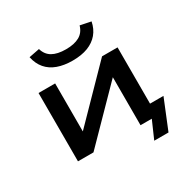

<svg xmlns="http://www.w3.org/2000/svg" viewBox="-189 -911 1193 1212"><g transform="rotate(-30 407.5 -305.0)"><path d="M593 128 649 0H570V-88H785L697 128ZM111 0V-498H232V-138H222L574 -498H687V0H567V-360H577L224 0ZM401 -567Q339 -567 292 -584Q245 -601 215.5 -635.5Q186 -670 175 -722L252 -737Q265 -692 301.5 -671Q338 -650 400 -650Q461 -650 498.5 -671Q536 -692 549 -738L627 -722Q617 -672 588 -637.5Q559 -603 512.5 -585Q466 -567 401 -567Z"/></g></svg>

Font: Nunito Sans 7pt Expanded SemiBold
Style: Regular
Weight: 600
Width: 7
Designer: Vernon Adams
Foundry: Vernon Adams
Version: Version 3.101;gftools[0.9.27]